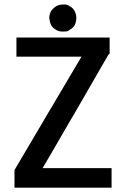

<svg xmlns="http://www.w3.org/2000/svg" viewBox="-20 -870 562 873"><path d="M266.6 -726.6H263.7H261.7H260.7Q250 -727.5 245.1 -729.5Q236.3 -732.4 223.6 -742.2Q216.8 -749 212.9 -754.9Q206.1 -769.5 204.1 -787.1V-788.1Q204.1 -803.7 211.9 -819.3Q221.7 -833 235.4 -841.8Q246.1 -847.7 255.4 -848.6Q264.6 -849.6 269.5 -849.6Q285.2 -850.6 296.9 -841.8Q306.6 -836.9 310.5 -832L316.4 -824.2L317.4 -823.2Q327.1 -805.7 327.1 -789.1Q327.1 -772.5 320.3 -756.8Q311.5 -742.2 297.9 -735.4Q293 -730.5 284.2 -727.5Q278.3 -727.5 271.5 -726.6H269.5H268.6ZM350.6 -612.3H54.7V-629.9V-631.8V-635.7V-644.5V-654.3V-660.2V-666V-674.8V-681.6V-699.2H478.5V-681.6V-679.7V-675.8V-666V-657.2V-651.4V-645.5V-639.6V-632.8V-626L472.7 -621.1L326.2 -367.2Q299.8 -323.2 224.6 -192.4L173.8 -105.5H487.3V-86.9V-85V-81.1V-72.3V-62.5V-56.6V-50.8V-42V-34.2V-16.6H45.9V-36.1V-40V-43V-54.7V-64.5V-71.3V-78.1V-85V-90.8Q45.9 -93.8 45.9 -96.7L46.9 -98.6L197.3 -353.5Q222.7 -396.5 248 -439Q273.4 -481.4 332 -581.1Z"/></svg>

Font: LeFont
Style: Default
Weight: 400
Designer: Leryon MEDIA
Version: Version 1.0